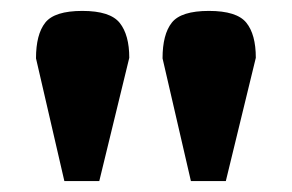

<svg xmlns="http://www.w3.org/2000/svg" viewBox="-20 -730 535 352"><path d="M46 -623Q46 -667 63 -688.5Q80 -710 131 -710Q182 -710 199.5 -688Q217 -666 217 -624L162 -398H98ZM278 -623Q278 -667 295 -688.5Q312 -710 363 -710Q414 -710 431.5 -688.5Q449 -667 449 -624L394 -398H330Z"/></svg>

Font: Taviraj ExtraBold
Style: Regular
Weight: 800
Designer: Katatrad Team
Foundry: CadsonDemak
Version: Version 1.001